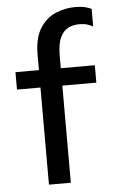

<svg xmlns="http://www.w3.org/2000/svg" viewBox="-54 -798 508 835"><g transform="rotate(-5 200.0 -380.0)"><path d="M125.5 0V-424H23V-500H125.5V-565.5Q125.5 -640 152.2 -682.2Q179 -724.5 220.5 -742Q262 -759.5 305 -759.5Q333 -759.5 350.5 -754.8Q368 -750 377 -745.5V-668.5Q368.5 -673.5 354.5 -678.5Q340.5 -683.5 315.5 -683.5Q291.5 -683.5 270 -673.2Q248.5 -663 234.8 -635Q221 -607 221 -554V-500H369.5V-424H221V0Z"/></g></svg>

Font: Trispace SemiCondensed
Style: Regular
Weight: 400
Width: 4
Designer: Tyler Finck
Foundry: Etcetera Type Company
Version: Version 1.210; ttfautohint (v1.8.3)